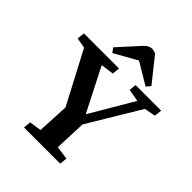

<svg xmlns="http://www.w3.org/2000/svg" viewBox="-258 -1103 1252 1252"><g transform="rotate(45 368.0 -477.0)"><path d="M403 -349H407L581 -645L495 -660L500 -710H736L730 -658L653 -643L437 -284L428 -65L520 -52L515 0H181L186 -52L269 -64L280 -284L90 -645L18 -658L24 -710H347L342 -658L252 -646ZM578 -778 553 -749 403 -839 245 -750 223 -781 351 -922Q380 -954 407 -954Q417 -954 426 -951.5Q435 -949 444 -946Z"/></g></svg>

Font: Literata 36pt
Style: Bold Italic
Weight: 700
Italic angle: -2°
Designer: Latin by Veronika Burian and Jose Scaglione. Greek by Irene Vlachou. Cyrillic by Vera Evstafieva
Foundry: TypeTogether
Version: Version 3.002